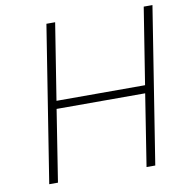

<svg xmlns="http://www.w3.org/2000/svg" viewBox="-82 -811 855 888"><g transform="rotate(-10 346.0 -366.5)"><path d="M194 -733H235L178 -374H594L651 -733H692L576 0H535L588 -337H172L119 0H78Z"/></g></svg>

Font: Exo ExtraLight
Style: Italic
Weight: 275
Italic angle: -9°
Designer: Natanael Gama
Foundry: Natanael Gama
Version: Version 1.500; ttfautohint (v1.6)